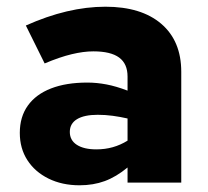

<svg xmlns="http://www.w3.org/2000/svg" viewBox="-20 -544 619 572"><path d="M217 8Q165 8 124.5 -12Q84 -32 61.5 -67Q39 -102 39 -148Q39 -196 63 -229.5Q87 -263 132 -280.5Q177 -298 240 -298Q268 -298 297 -292.5Q326 -287 360 -274V-316Q360 -354 335 -372.5Q310 -391 258 -391Q229 -391 193.5 -382.5Q158 -374 113 -355L57 -468Q182 -524 294 -524Q401 -524 460.5 -473Q520 -422 520 -330V0H360V-45Q326 -17 292 -4.5Q258 8 217 8ZM188 -151Q188 -126 209 -112.5Q230 -99 267 -99Q293 -99 316 -105.5Q339 -112 360 -125V-191Q338 -196 316 -199Q294 -202 271 -202Q231 -202 209.5 -189Q188 -176 188 -151Z"/></svg>

Font: Red Hat Text
Style: Bold
Weight: 700
Designer: Pentagram, MCKL
Foundry: MCKL
Version: Version 1.030